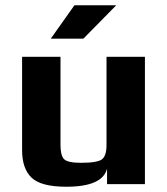

<svg xmlns="http://www.w3.org/2000/svg" viewBox="-20 -700 635 730"><path d="M531 0V-484H385V-149C385 -121.7 379.3 -103.5 368 -94.5C356.7 -85.5 330 -81 288 -81C254 -81 232.5 -85.7 223.5 -95C214.5 -104.3 210 -122.3 210 -149V-484H64V-129C64 -82.3 76 -47.5 100 -24.5C124 -1.5 168 10 232 10C324 10 375.7 -13 387 -59V0ZM422 -680H263L173 -553H297Z"/></svg>

Font: Play
Style: Bold
Weight: 700
Designer: Jonas Hecksher
Foundry: Jonas Hecksher, Playtypeª, e-types AS
Version: Version 1.002